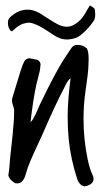

<svg xmlns="http://www.w3.org/2000/svg" viewBox="-20 -659 370 697"><path d="M293.9 -619.1Q295.9 -623 306.2 -639.2Q306.2 -639.2 308.1 -638.2Q310.1 -636.7 311.5 -636.2Q313 -635.3 314.9 -634Q316.9 -632.8 317.4 -632.3Q318.4 -631.8 320.1 -630.4Q321.8 -628.9 322.3 -628.4Q324.2 -624.5 324.7 -622.1Q324.7 -618.7 325.2 -614.7Q325.7 -611.3 325.7 -606Q325.7 -601.1 325.2 -598.1Q324.2 -593.3 323.2 -589.4Q322.8 -586.4 319.8 -583Q302.7 -556.2 272.5 -531.2Q254.4 -517.6 230.5 -516.1Q228.5 -515.6 224.1 -515.6Q203.6 -515.6 186.5 -524.9Q179.7 -528.3 150.4 -547.9Q121.1 -566.9 103 -572.8Q89.8 -578.1 77.6 -576.2Q63 -573.7 52.7 -567.9Q41 -561.5 32.2 -552.7L31.2 -552.2Q30.3 -551.3 29.3 -550.3L26.4 -547.4L25.4 -546.9Q24.4 -546.4 23.4 -545.9Q21.5 -545.4 19.5 -546.4Q8.8 -557.1 8.8 -576.2Q8.8 -581.5 9.3 -584Q10.3 -587.9 11.7 -589.8L14.6 -594.2L19.5 -599.1Q22.9 -602.5 23.9 -602.5Q40 -616.2 58.6 -621.1Q68.8 -624 79.6 -624Q88.9 -624 96.7 -622.1Q111.8 -618.2 125 -610.8Q127 -609.4 149.7 -594.7Q172.4 -580.1 180.7 -575.7Q203.1 -562 222.2 -562Q235.8 -562 247.1 -568.4Q276.4 -583.5 293.9 -619.1ZM239.7 -485.4Q247.1 -496.1 262.2 -496.1Q279.8 -496.1 295.4 -483.4Q301.8 -471.7 301.8 -444.8Q301.8 -432.6 300.8 -416Q299.8 -391.6 290 -325.7Q283.2 -276.9 283.2 -228Q283.2 -153.3 298.3 -80.6Q305.7 -44.9 315.9 -24.4Q319.8 -15.6 319.8 -9.8Q319.8 2.9 306.6 11.2Q297.9 16.1 286.1 17.6Q269 13.7 260.7 -7.8Q236.3 -83.5 229.5 -152.3Q225.6 -191.9 225.6 -234.9Q225.6 -293.9 236.3 -374.5Q232.9 -373 229.2 -368.4Q225.6 -363.8 223.4 -360.4Q221.2 -356.9 217.5 -349.4Q213.9 -341.8 213.4 -340.8Q181.6 -280.8 133.8 -170.4Q127.4 -155.8 113.5 -126.2Q99.6 -96.7 89.6 -73Q79.6 -49.3 73.7 -27.3Q64.5 6.8 42.5 6.8Q40.5 6.8 34.7 5.9Q12.2 -8.3 10.3 -22.9Q13.7 -42 15.1 -65.4Q16.6 -86.4 21.5 -128.9Q26.4 -171.4 27.8 -193.8Q31.2 -220.7 31.2 -251.5V-262.7Q23.4 -286.1 23.4 -294.4Q23.4 -299.8 25.9 -307.1Q29.3 -318.4 36.1 -340.8Q43 -363.3 46.4 -374.5Q64.9 -438 72.8 -441.9Q78.6 -447.3 87.4 -447.3Q88.4 -447.3 110.4 -442.9Q118.7 -441.9 123.8 -434.8Q128.9 -427.7 126.5 -419.9Q126.5 -411.1 123.8 -399.2Q121.1 -387.2 117.2 -372.6Q113.3 -357.9 111.8 -351.1Q100.1 -296.9 90.8 -215.8Q94.7 -218.3 99.9 -226.8Q105 -235.4 108.9 -243.4Q112.8 -251.5 117.7 -263.4Q122.6 -275.4 124 -277.8Q183.6 -402.3 218.3 -453.6Q237.8 -481.9 239.7 -485.4Z"/></svg>

Font: Avessa
Style: Medium
Weight: 500
Designer: Arman Khorramak
Foundry: Arman Khorramak
Version: Version 1.000; ttfautohint (v1.8.1)